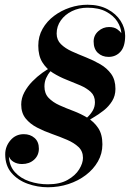

<svg xmlns="http://www.w3.org/2000/svg" viewBox="-20 -780 548 810"><path d="M182 10Q138 10 96.8 -4.8Q55.5 -19.5 28.8 -50.2Q2 -81 2 -129Q2 -162 24 -188Q46 -214 80.5 -214Q107.5 -214 125.8 -198Q144 -182 144 -153Q144 -124.5 123.8 -106.2Q103.5 -88 73 -88Q52.5 -88 37.5 -97Q22.5 -106 17.5 -120Q19.5 -79.5 43.2 -53.5Q67 -27.5 104 -15Q141 -2.5 182 -2.5Q232.5 -2.5 265.2 -21Q298 -39.5 314 -65.5Q330 -91.5 330 -114Q330 -142 311.2 -159.8Q292.5 -177.5 262.8 -190.2Q233 -203 199.5 -214.8Q166 -226.5 136.5 -241.8Q107 -257 88.2 -280.2Q69.5 -303.5 69.5 -339Q69.5 -366 82.8 -390.8Q96 -415.5 116.2 -436.2Q136.5 -457 158.5 -472.8Q180.5 -488.5 198 -497L209 -495Q202 -489.5 192 -478.2Q182 -467 174.8 -451Q167.5 -435 167.5 -415Q167.5 -385.5 185.2 -367Q203 -348.5 230.8 -336Q258.5 -323.5 289.8 -311.8Q321 -300 348.8 -283.2Q376.5 -266.5 394.2 -240Q412 -213.5 412 -171Q412 -132 393.2 -99Q374.5 -66 342.2 -41.5Q310 -17 268.8 -3.5Q227.5 10 182 10ZM329 -257 318 -260.5Q333.5 -271.5 347.8 -284.5Q362 -297.5 371.2 -313.2Q380.5 -329 380.5 -349Q380.5 -375.5 363.2 -391.8Q346 -408 318.8 -419.8Q291.5 -431.5 261 -443.5Q230.5 -455.5 203.2 -472.5Q176 -489.5 158.8 -517Q141.5 -544.5 141.5 -587.5Q141.5 -626.5 159.5 -658.2Q177.5 -690 207.8 -712.8Q238 -735.5 274.8 -747.8Q311.5 -760 349.5 -760Q398.5 -760 434 -741Q469.5 -722 488.8 -692Q508 -662 508 -629Q508 -583.5 488.2 -561.8Q468.5 -540 438 -540Q411 -540 393 -556.8Q375 -573.5 375 -605Q375 -631 394.8 -648.5Q414.5 -666 440 -666Q462 -666 474.8 -656.5Q487.5 -647 492 -640Q490.5 -665 474.5 -689.8Q458.5 -714.5 427.5 -731Q396.5 -747.5 349 -747.5Q313 -747.5 283.5 -733Q254 -718.5 236.5 -693.8Q219 -669 219 -638.5Q219 -611.5 237 -593.8Q255 -576 283.2 -563.2Q311.5 -550.5 343 -538Q374.5 -525.5 403 -509Q431.5 -492.5 449.2 -467.8Q467 -443 467 -405Q467 -376 453 -353.5Q439 -331 417.5 -314Q396 -297 372.2 -283.2Q348.5 -269.5 329 -257Z"/></svg>

Font: Bodoni Moda 18pt SemiBold
Style: Italic
Weight: 600
Italic angle: -13°
Designer: Owen Earl
Foundry: indestructible type
Version: Version 2.005